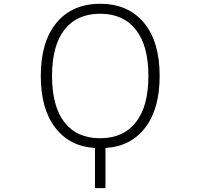

<svg xmlns="http://www.w3.org/2000/svg" viewBox="-20 -761 1040 1000"><path d="M316.4 -123Q380.9 -41 501.5 -41Q622.1 -41 687.5 -124Q752.9 -207 752.9 -365.2Q752.9 -523.4 687.5 -606.4Q622.1 -689.5 501.5 -689.5Q380.9 -689.5 315.9 -606.4Q251 -523.4 251 -365.2Q251 -207 316.4 -123ZM811.5 -365.2Q811.5 -194.3 736.3 -96.2Q661.1 2 529.3 9.8V218.8H474.6V9.8Q342.8 2 267.6 -96.2Q192.4 -194.3 192.4 -365.2Q192.4 -543.9 274.4 -642.6Q356.4 -741.2 502 -741.2Q647.5 -741.2 729.5 -642.6Q811.5 -543.9 811.5 -365.2Z"/></svg>

Font: GenEi Gothic M Light
Style: Regular
Weight: 300
Designer: o_tamon (Modified); [Source Han Sans]
Ryoko NISHIZUKA  (kana & ideographs); Paul D. Hunt (Latin, Greek & Cyrillic); Wenl
Version: Version 1.1a;Original Version 1.004